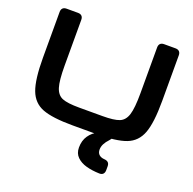

<svg xmlns="http://www.w3.org/2000/svg" viewBox="-169 -922 1373 1366"><g transform="rotate(20 517.5 -239.0)"><path d="M66.4 -365.2V-710.9Q66.4 -730 76.4 -740Q86.4 -750 105.5 -750H191.4Q210.4 -750 220.5 -740Q230.5 -730 230.5 -710.9V-365.2Q230.5 -251.9 246.4 -201.3Q262.4 -150.8 302 -135.1Q341.5 -119.3 429.2 -119.3H606Q693.7 -119.3 733.2 -135.1Q772.8 -150.8 788.7 -201.3Q804.7 -251.9 804.7 -365.2V-710.9Q804.7 -730 814.7 -740Q824.7 -750 843.8 -750H929.7Q948.7 -750 958.7 -740Q968.8 -730 968.8 -710.9V-365.2Q968.8 -200.7 939 -121.3Q909.2 -42 834.2 -13.2Q759.3 15.6 606 15.6H429.2Q275.9 15.6 200.9 -13.2Q126 -42 96.2 -121.3Q66.4 -200.7 66.4 -365.2ZM724 272.1Q669.3 270.5 625.3 258.4Q581.2 246.4 553.3 219.1Q525.4 191.9 525.4 147.5Q525.4 94.7 551.1 57.6Q576.8 20.4 617.8 1.4Q658.9 -17.6 704.1 -17.6Q714 -17.6 720.1 -12.4Q726.2 -7.2 724.9 2.2Q723.6 11.6 711.8 23.9Q689.7 47.2 679.1 68.3Q668.4 89.5 668.4 111.3Q668.4 135.6 683.1 149.3Q697.9 162.9 724 164.6Q743.3 165.8 753.2 175.5Q763.1 185.3 763.1 203.7V233Q763.1 252.2 753.1 262.5Q743.1 272.9 724 272.1Z"/></g></svg>

Font: Gyrochrome
Style: Regular
Weight: 400
Designer: David Moles
Foundry: David Moles
Version: Version 1.005;Glyphs 3.2.3 (3260)